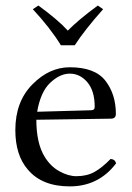

<svg xmlns="http://www.w3.org/2000/svg" viewBox="-20 -661 475 691"><path d="M199.2 -498Q161.1 -560.1 98.1 -627.9L118.2 -641.1Q189 -589.4 224.1 -550.8Q262.2 -589.8 332 -641.1L351.1 -627.9Q284.2 -552.7 249 -498ZM113.8 -258.8 307.1 -264.2Q321.3 -264.2 320.8 -276.9Q320.8 -334 294.4 -365Q268.1 -396 231 -396Q195.8 -396 160.9 -363.3Q126 -330.6 113.8 -258.8ZM377.9 -88.9Q394 -87.9 397.9 -73.2Q335 9.8 231 9.8Q130.9 9.8 80.1 -50.8Q35.2 -102.5 35.2 -192.9Q35.2 -294.9 96.2 -356.9Q157.2 -418.9 231 -418.9Q321.8 -418.9 359.4 -370.4Q397 -321.8 397 -251Q397 -233.9 378.9 -233.9L110.8 -230Q110.8 -145 141.1 -96.2Q162.1 -62 194.1 -44.4Q226.1 -26.9 254.9 -26.9Q293 -26.9 320.6 -42.5Q348.1 -58.1 377.9 -88.9Z"/></svg>

Font: Linux Libertine Display
Style: Regular
Weight: 400
Designer: Philipp H. Poll
Foundry: Philipp H. Poll
Version: Version 5.0.9